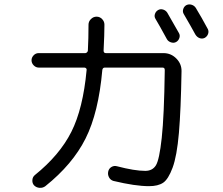

<svg xmlns="http://www.w3.org/2000/svg" viewBox="-20 -858 1040 895"><path d="M759.8 -798.8Q794.9 -738.3 814.5 -703.1Q820.3 -692.4 815.9 -680.2Q811.5 -668 800.8 -662.1Q790 -656.2 776.9 -660.6Q763.7 -665 757.8 -675.8Q721.7 -742.2 705.1 -769.5Q698.2 -780.3 702.1 -792.5Q706.1 -804.7 716.8 -811Q727.5 -817.4 740.2 -813.5Q752.9 -809.6 759.8 -798.8ZM848.6 -834Q860.4 -839.8 873 -835.9Q885.7 -832 892.6 -821.3Q918.9 -778.3 948.2 -723.6Q954.1 -712.9 950.2 -700.7Q946.3 -688.5 934.6 -681.6Q922.9 -675.8 910.6 -680.2Q898.4 -684.6 890.6 -697.3Q871.1 -733.4 836.9 -792Q830.1 -802.7 834 -815.4Q837.9 -828.1 848.6 -834ZM160.2 -543Q147.5 -543 137.2 -553.2Q127 -563.5 127 -577.1Q127 -589.8 136.7 -600.1Q146.5 -610.4 160.2 -610.4H377.9Q381.8 -610.4 385.7 -614.3Q389.6 -618.2 389.6 -622.1Q392.6 -678.7 392.6 -743.2Q392.6 -757.8 403.8 -769Q415 -780.3 430.2 -780.3Q445.3 -780.3 456.1 -769Q466.8 -757.8 466.8 -743.2Q466.8 -698.2 462.9 -622.1Q462.9 -610.4 473.6 -610.4H742.2Q777.3 -610.4 802.2 -585Q827.1 -559.6 826.2 -525.4Q823.2 -345.7 814 -238.3Q804.7 -130.9 784.7 -76.7Q764.6 -22.5 740.7 -6.3Q716.8 9.8 674.8 9.8Q610.4 9.8 508.8 -14.6Q495.1 -18.6 488.3 -31.2Q481.4 -43.9 484.4 -58.1Q487.3 -72.3 499.5 -79.6Q511.7 -86.9 525.4 -83Q607.4 -61.5 657.2 -61.5Q690.4 -61.5 706.5 -86.9Q722.7 -112.3 733.9 -214.8Q745.1 -317.4 748 -528.3V-532.2Q748 -543 737.3 -543H468.8Q459 -543 457 -532.2Q439.5 -333 378.9 -212.4Q318.4 -91.8 191.4 9.8Q179.7 18.6 164.6 17.6Q149.4 16.6 138.7 5.9Q129.9 -3.9 130.9 -18.6Q131.8 -33.2 142.6 -42Q257.8 -134.8 312.5 -243.2Q367.2 -351.6 383.8 -532.2Q384.8 -536.1 381.3 -539.6Q377.9 -543 373 -543Z"/></svg>

Font: Rounded-X Mgen+ 2m regular
Style: Regular
Weight: 400
Designer: [Source Han Sans]
Ryoko NISHIZUKA  (kana & ideographs); Paul D. Hunt (Latin, Greek & Cyrillic); Wenlong ZHANG  (bopomofo
Version: Version 1.059.20150602